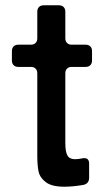

<svg xmlns="http://www.w3.org/2000/svg" viewBox="-20 -693 413 726"><path d="M328 -500V-464Q328 -453 321.5 -446.5Q315 -440 304 -440H251Q240 -440 233.5 -433.5Q227 -427 227 -416V-152Q227 -119 235 -105Q243 -91 264 -91Q275 -91 290 -94Q293 -95 299 -95Q317 -95 317 -74V-21Q317 1 296 6Q255 13 223 13Q176 13 153.5 -4Q131 -21 126 -44Q121 -67 121 -104V-416Q121 -427 114.5 -433.5Q108 -440 97 -440H49Q38 -440 31.5 -446.5Q25 -453 25 -464V-500Q25 -511 31.5 -517.5Q38 -524 49 -524H97Q108 -524 114.5 -530.5Q121 -537 121 -548V-649Q121 -660 127.5 -666.5Q134 -673 145 -673H203Q214 -673 220.5 -666.5Q227 -660 227 -649V-548Q227 -537 233.5 -530.5Q240 -524 251 -524H304Q315 -524 321.5 -517.5Q328 -511 328 -500Z"/></svg>

Font: Shippori Gothic B2 Bold
Style: Regular
Weight: 700
Designer: FONTDASU
Foundry: FONTDASU / Google Inc. / but / Adobe
Version: Version 1.130